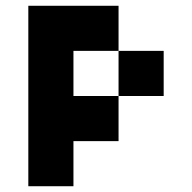

<svg xmlns="http://www.w3.org/2000/svg" viewBox="-20 -645 665 665"><path d="M390.6 -468.8H234.4V-312.5H390.6ZM390.6 -156.2H234.4V0H78.1V-625H390.6V-468.8H546.9V-312.5H390.6Z"/></svg>

Font: Sorena-Fanum Normal
Style: Regular
Weight: 400
Designer: Mohammad Darvishi
Version: Version 1.000;March 20, 2024;FontCreator 15.0.0.2958 64-bit